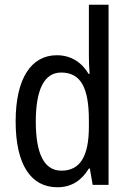

<svg xmlns="http://www.w3.org/2000/svg" viewBox="-20 -780 548 810"><path d="M222 10C283 10 325 -20 355 -69H359L371 0H438V-760H355V-543C355 -523 356 -494 358 -468H354C325 -517 279 -547 220 -547C111 -547 46 -448 46 -268C46 -86 110 10 222 10ZM239 -60C166 -60 131 -132 131 -267C131 -399 165 -474 238 -474C322 -474 355 -408 355 -272V-246C355 -122 319 -60 239 -60Z"/></svg>

Font: Noto Sans Devanagari UI Condensed
Style: Regular
Weight: 400
Width: 3
Designer: Jelle Bosma - Monotype Design Team
Foundry: Monotype Imaging Inc.
Version: Version 2.004